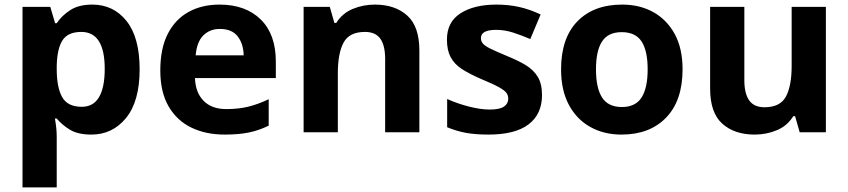

<svg xmlns="http://www.w3.org/2000/svg" viewBox="-20 -576 3694 836"><path d="M382 -556Q474 -556 531 -484.5Q588 -413 588 -274Q588 -135 529 -62.5Q470 10 378 10Q319 10 284 -11.5Q249 -33 227 -60H219Q227 -18 227 20V240H78V-546H199L220 -475H227Q249 -508 286 -532Q323 -556 382 -556ZM334 -437Q276 -437 252.5 -401Q229 -365 227 -291V-275Q227 -196 250.5 -153.5Q274 -111 336 -111Q387 -111 411.5 -153.5Q436 -196 436 -276Q436 -437 334 -437Z M936 -556Q1049 -556 1115 -491.5Q1181 -427 1181 -308V-236H829Q831 -173 866.5 -137Q902 -101 965 -101Q1018 -101 1061 -111.5Q1104 -122 1150 -144V-29Q1110 -9 1065.5 0.5Q1021 10 958 10Q876 10 813 -20.5Q750 -51 714 -113Q678 -175 678 -269Q678 -365 710.5 -428.5Q743 -492 801 -524Q859 -556 936 -556ZM937 -450Q894 -450 865.5 -422Q837 -394 832 -335H1041Q1040 -385 1015 -417.5Q990 -450 937 -450Z M1612 -556Q1700 -556 1753 -508.5Q1806 -461 1806 -356V0H1657V-319Q1657 -378 1636 -407.5Q1615 -437 1569 -437Q1501 -437 1476 -390.5Q1451 -344 1451 -257V0H1302V-546H1416L1436 -476H1444Q1470 -518 1515.5 -537Q1561 -556 1612 -556Z M2340 -162Q2340 -79 2281.5 -34.5Q2223 10 2107 10Q2050 10 2009 2.5Q1968 -5 1927 -22V-145Q1971 -125 2022 -112Q2073 -99 2112 -99Q2156 -99 2174.5 -112Q2193 -125 2193 -146Q2193 -160 2185.5 -171Q2178 -182 2153 -196Q2128 -210 2075 -232Q2024 -254 1991 -275.5Q1958 -297 1942 -327.5Q1926 -358 1926 -404Q1926 -480 1985 -518Q2044 -556 2142 -556Q2193 -556 2239 -546Q2285 -536 2334 -513L2289 -406Q2249 -423 2213 -434.5Q2177 -446 2140 -446Q2074 -446 2074 -410Q2074 -397 2082.5 -386.5Q2091 -376 2115.5 -364Q2140 -352 2188 -332Q2235 -313 2269 -292.5Q2303 -272 2321.5 -241.5Q2340 -211 2340 -162Z M2952 -274Q2952 -138 2880.5 -64Q2809 10 2686 10Q2610 10 2550.5 -23Q2491 -56 2457 -119.5Q2423 -183 2423 -274Q2423 -410 2494 -483Q2565 -556 2689 -556Q2766 -556 2825 -523Q2884 -490 2918 -427.5Q2952 -365 2952 -274ZM2575 -274Q2575 -193 2601.5 -151.5Q2628 -110 2688 -110Q2747 -110 2773.5 -151.5Q2800 -193 2800 -274Q2800 -355 2773.5 -395.5Q2747 -436 2687 -436Q2628 -436 2601.5 -395.5Q2575 -355 2575 -274Z M3576 -546V0H3462L3442 -70H3434Q3408 -28 3362.5 -9Q3317 10 3266 10Q3178 10 3125 -37.5Q3072 -85 3072 -190V-546H3221V-227Q3221 -169 3242 -139Q3263 -109 3309 -109Q3377 -109 3402 -155.5Q3427 -202 3427 -289V-546Z"/></svg>

Font: Noto Sans Hanifi Rohingya
Style: Bold
Weight: 700
Designer: Monotype Design Team and DaltonMaag
Foundry: Google LLC
Version: Version 2.102; ttfautohint (v1.8.4.7-5d5b)